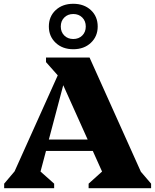

<svg xmlns="http://www.w3.org/2000/svg" viewBox="-20 -994 820 1014"><path d="M2 0V-24L57 -89L285 -596L223 -666V-690H453L724 -87L778 -24V0H448V-24L519 -88L470 -197H223L194 -88L266 -24V0ZM238 -257H443L314 -544ZM367 -734Q310 -734 274 -768Q238 -802 238 -854Q238 -907 274 -940.5Q310 -974 367 -974Q424 -974 460 -940.5Q496 -907 496 -854Q496 -802 460 -768Q424 -734 367 -734ZM367 -788Q396 -788 414.5 -806.5Q433 -825 433 -854Q433 -883 414.5 -901.5Q396 -920 367 -920Q338 -920 319.5 -901.5Q301 -883 301 -854Q301 -825 319.5 -806.5Q338 -788 367 -788Z"/></svg>

Font: Platypi ExtraBold
Style: Regular
Weight: 800
Designer: David Sargent
Foundry: Bolt Cutter Type
Version: Version 1.200; ttfautohint (v1.8.4.7-5d5b)